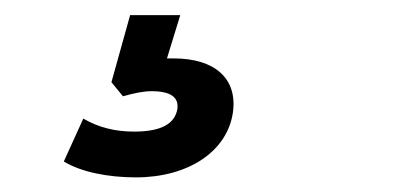

<svg xmlns="http://www.w3.org/2000/svg" viewBox="-20 -41 542 260"><path d="M164.1 199.2C234.4 199.2 287.6 164.6 295.4 111.3C301.8 65.4 271 38.1 215.3 38.1C212.4 38.1 209 38.1 206.1 38.1L224.1 -20.5H156.2L130.9 70.3L146.5 89.4C162.1 85 174.3 82.5 185.5 82.5C211.9 82.5 222.2 91.3 220.2 106.4C216.8 127 197.8 137.2 161.6 137.2C136.2 137.2 113.8 131.8 92.8 119.6L66.4 177.7C89.8 191.9 126 199.2 164.1 199.2Z"/></svg>

Font: Winston SemiBold
Style: Italic
Weight: 600
Italic angle: -8.13011°
Designer: Vernon Adams, Kim Jin-seong, David Berlow, Cristiano Sobral
Foundry: The Winston Project Authors
Version: Version 3.004